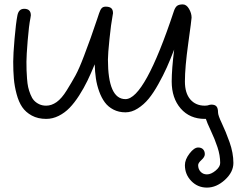

<svg xmlns="http://www.w3.org/2000/svg" viewBox="-20 -540 1120 872"><path d="M40 -259.8Q40 -293 46.1 -364Q52.2 -435.1 59.1 -470.2Q64.9 -500 89.8 -500Q120.1 -500 120.1 -470.2Q120.1 -467.8 118.2 -458Q111.3 -424.3 105.7 -355.5Q100.1 -286.6 100.1 -259.8Q100.1 -236.8 100.6 -221.2Q101.1 -205.6 102.8 -182.6Q104.5 -159.7 107.9 -144.3Q111.3 -128.9 118.2 -111.6Q125 -94.2 134.3 -84Q143.6 -73.7 157.7 -66.9Q171.9 -60.1 189.9 -60.1Q213.9 -60.1 237.1 -76.4Q260.3 -92.8 283.2 -129.9Q306.2 -167 322.8 -197.3Q339.4 -227.5 361.3 -285.4Q383.3 -343.3 392.3 -369.1Q401.4 -395 421.4 -453.6Q427.2 -471.7 430.2 -480Q435.5 -496.1 441.9 -502.9Q448.2 -509.8 460 -509.8Q477.1 -509.8 485.1 -502.9Q493.2 -496.1 493.2 -480Q493.2 -477.5 491.2 -467.8Q484.4 -432.6 477.3 -363.5Q470.2 -294.4 470.2 -270Q470.2 -89.8 549.8 -89.8Q637.2 -89.8 770 -490.2Q775.4 -506.3 783.9 -513.2Q792.5 -520 810.1 -520Q826.7 -520 838.4 -500Q850.1 -480 850.1 -460Q850.1 -452.1 835 -343.3Q819.8 -234.4 819.8 -169.9Q819.8 -117.2 844.2 -88.6Q868.7 -60.1 910.2 -60.1L921.9 -61Q933.6 -64.9 939.9 -64.9Q956.5 -64.9 963.4 -56.4Q970.2 -47.9 970.2 -29.8Q970.2 -16.1 987.5 20Q1004.9 56.2 1022.5 105.5Q1040 154.8 1040 200.2Q1040 241.7 1001.5 276.9Q962.9 312 919.9 312Q877.9 312 848.9 282.2Q819.8 252.4 819.8 210Q819.8 184.6 840.8 157.2Q861.8 129.9 879.9 129.9Q894.5 129.9 902.3 138.2Q910.2 146.5 910.2 160.2Q910.2 172.9 895 186.5Q879.9 200.2 879.9 210Q879.9 228 891.1 240Q902.3 252 919.9 252Q938.5 252 959.2 234.9Q980 217.8 980 200.2Q980 165.5 967.8 128.7Q955.6 91.8 937.7 54Q919.9 16.1 915 0H910.2Q841.8 0 800.8 -47.1Q759.8 -94.2 759.8 -169.9Q759.8 -225.1 771 -314.9Q753.4 -269 737.5 -233.6Q721.7 -198.2 699.2 -158Q676.8 -117.7 655 -91.3Q633.3 -64.9 605.7 -47.4Q578.1 -29.8 549.8 -29.8Q519.5 -29.8 495.4 -42.2Q471.2 -54.7 456.1 -75.2Q440.9 -95.7 430.4 -124.8Q419.9 -153.8 415.5 -183.8Q411.1 -213.9 410.2 -248Q393.1 -206.5 377 -173.1Q360.8 -139.6 339.4 -106.2Q317.9 -72.8 296.1 -50.3Q274.4 -27.8 246.8 -13.9Q219.2 0 189.9 0Q152.3 0 124.5 -15.1Q96.7 -30.3 80.8 -53.7Q64.9 -77.1 55.4 -112.8Q45.9 -148.4 43 -182.4Q40 -216.3 40 -259.8Z"/></svg>

Font: Pecita
Style: Book
Weight: 400
Width: 6
Version: Version 3.4.1